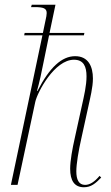

<svg xmlns="http://www.w3.org/2000/svg" viewBox="-20 -780 468 810"><path d="M334 10C364 10 383 -6 407 -31L400 -38C379 -13 359 0 339 0C312 0 302 -23 302 -57C302 -88 311 -143 324 -200L353 -332C360 -365 372 -411 372 -449C372 -499 353 -543 297 -543C241 -543 189 -496 138 -396H136C145 -427 158 -486 162 -509L187 -631H334L336 -641H189L214 -760H114L111 -750H126C163 -750 177 -745 177 -725C177 -717 175 -707 172 -694L161 -641H84L82 -631H159L26 0H54L129 -351C138 -391 210 -528 292 -528C333 -528 345 -499 345 -458C345 -419 335 -377 325 -332L296 -200C285 -152 276 -101 276 -68C276 -18 294 10 334 10Z"/></svg>

Font: Noto Serif Display Condensed Thin
Style: Italic
Weight: 100
Width: 3
Italic angle: -12°
Designer: Monotype Design Team
Foundry: Monotype Imaging Inc.
Version: Version 2.009